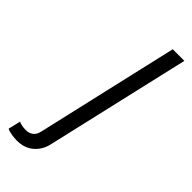

<svg xmlns="http://www.w3.org/2000/svg" viewBox="-362 -546 795 795"><g transform="rotate(45 35.5 -148.0)"><path d="M-69 214Q-78 214 -96 211.5Q-114 209 -125 203L-112 149Q-107 152 -96 154.5Q-85 157 -71 157Q-51 157 -38 146.5Q-25 136 -21 116L123 -510H191L44 127Q35 166 5.5 190.5Q-24 215 -69 214Z"/></g></svg>

Font: Instrument Sans Condensed
Style: Italic
Weight: 400
Width: 3
Italic angle: -13°
Designer: Rodrigo Fuenzalida
Foundry: fragTYPE
Version: Version 1.000;gftools[0.9.28]